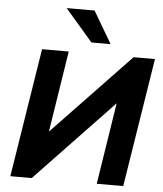

<svg xmlns="http://www.w3.org/2000/svg" viewBox="-61 -993 889 1047"><g transform="rotate(5 383.5 -470.0)"><path d="M35 0 147 -705H293L218 -227L197 -233L648 -705H765L653 0H508L583 -479L603 -473L152 0ZM412 -765 261 -940H414L517 -765Z"/></g></svg>

Font: Nunito Sans 11pt ExtraBold
Style: Italic
Weight: 800
Italic angle: -9°
Version: Version 3.101;gftools[0.9.27]